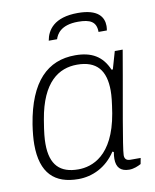

<svg xmlns="http://www.w3.org/2000/svg" viewBox="-83 -787 697 862"><g transform="rotate(-10 265.5 -355.5)"><path d="M331 -723C222 -723 189 -670 181 -623H219C226 -645 246 -684 325 -684C380 -684 408 -670 408 -623H446C447 -630 448 -636 448 -643C448 -684 423 -723 331 -723ZM205 12C268 12 333 -17 376 -83L382 -80C380 -69 379 -58 379 -49C379 -11 397 10 437 10C458 10 478 1 491 -6L496 -33H449C431 -33 423 -42 423 -58C423 -89 466 -323 481 -410L501 -526H465L442 -446H436C409 -510 361 -538 286 -538C161 -538 75 -457 44 -265C39 -232 36 -201 36 -175C36 -44 97 12 205 12ZM212 -31C130 -31 86 -72 86 -169C86 -192 88 -219 98 -278C126 -445 204 -495 287 -495C377 -495 416 -446 416 -354C416 -330 413 -302 405 -252C373 -64 275 -31 212 -31Z"/></g></svg>

Font: Archivo Thin
Style: Italic
Weight: 100
Italic angle: -10°
Designer: Hector Gatti
Foundry: Omnibus-Type
Version: Version 2.001